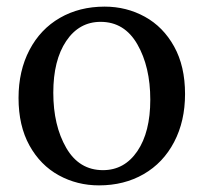

<svg xmlns="http://www.w3.org/2000/svg" viewBox="-20 -550 615 580"><path d="M296 -530Q362 -530 417.5 -499.5Q473 -469 506 -409.5Q539 -350 539 -266Q539 -184 506 -121Q473 -58 414 -24Q355 10 279 10Q213 10 157.5 -20.5Q102 -51 69 -110.5Q36 -170 36 -254Q36 -336 69 -399Q102 -462 161 -496Q220 -530 296 -530ZM291 -36Q356 -36 395 -93.5Q434 -151 434 -249Q434 -348 395 -416Q356 -484 284 -484Q219 -484 180 -426Q141 -368 141 -270Q141 -171 180 -103.5Q219 -36 291 -36Z"/></svg>

Font: Minipax
Style: Regular
Weight: 400
Designer: Raphaël Ronot
Foundry: Velvetyne Type Foundry
Version: Version 1.000